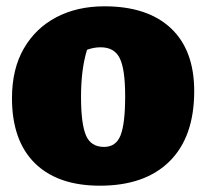

<svg xmlns="http://www.w3.org/2000/svg" viewBox="-20 -576 655 609"><path d="M297 13Q163 13 90.5 -58.5Q18 -130 18 -265Q18 -357 55.5 -422Q93 -487 159 -521.5Q225 -556 311 -556Q448 -556 522 -486.5Q596 -417 596 -287Q596 -142 518 -64.5Q440 13 297 13ZM310 -110Q348 -110 362.5 -147Q377 -184 377 -271Q377 -356 360 -391Q343 -426 299 -426Q277 -426 256 -418Q246 -385 241.5 -348Q237 -311 237 -269Q237 -184 252.5 -147Q268 -110 310 -110Z"/></svg>

Font: Piazzolla SC Black
Style: Regular
Weight: 900
Designer: Juan Pablo del Peral
Foundry: Huerta Tipografica
Version: Version 1.330